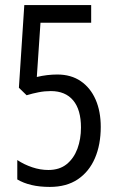

<svg xmlns="http://www.w3.org/2000/svg" viewBox="-20 -734 465 764"><path d="M208 -437.5Q262.7 -437.5 301.3 -411.1Q339.8 -384.8 360.4 -337.9Q380.9 -291 380.9 -229Q380.9 -158.2 357.7 -104.5Q334.5 -50.8 289.6 -20.5Q244.6 9.8 178.2 9.8Q137.7 9.8 105.5 2.2Q73.2 -5.4 48.8 -20V-97.2Q76.2 -79.1 108.2 -68.4Q140.1 -57.6 172.4 -57.6Q216.8 -57.6 245.4 -80.8Q273.9 -104 288.1 -142.3Q302.2 -180.7 302.2 -226.6Q302.2 -297.4 271.2 -334.5Q240.2 -371.6 182.1 -371.6Q157.7 -371.6 133.8 -366.9Q109.9 -362.3 85.9 -355L55.2 -384.8L76.7 -713.9H342.8V-643.6H141.1L126.5 -427.7Q147 -432.6 167.7 -435.1Q188.5 -437.5 208 -437.5Z"/></svg>

Font: Open Sans Condensed
Style: Regular
Weight: 400
Width: 3
Designer: Monotype Design Team
Foundry: Monotype Imaging Inc.
Version: Version 3.000